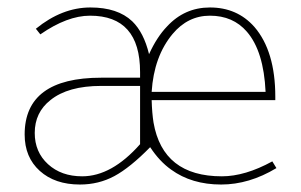

<svg xmlns="http://www.w3.org/2000/svg" viewBox="-20 -485 806 514"><path d="M379 -340Q400 -386 427 -414Q474 -465 542 -465Q615 -465 661 -413Q717 -348 717 -226V-217H386Q387 -182 391 -157Q416 -13 574 -13Q636 -13 709 -53L720 -35Q647 9 572 9Q493 9 438 -31Q407 -53 382 -91Q328 -36 286 -13.5Q244 9 194 9Q127 9 86.5 -27.5Q46 -64 46 -125Q46 -277 251 -277H355V-292Q355 -443 221 -443Q160 -443 88 -393L76 -408Q146 -465 222 -465Q295 -465 334 -428Q365 -398 379 -340ZM386 -239H691Q686 -348 641 -400Q604 -443 542 -443Q483 -443 442 -394Q392 -334 386 -239ZM355 -255H251Q162 -255 115 -217Q73 -184 73 -129Q73 -78 108.5 -45.5Q144 -13 200 -13Q279 -13 355 -99Z"/></svg>

Font: Tajawal ExtraLight
Style: Regular
Weight: 275
Designer: Boutros Fonts
Foundry: Created by Boutros International 2017
Version: Version 1.700